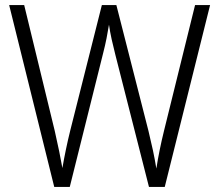

<svg xmlns="http://www.w3.org/2000/svg" viewBox="-20 -734 860 754"><path d="M805 -714 627 0H565L433 -519Q425 -550 418.5 -579.5Q412 -609 408 -637Q404 -612 398.5 -584Q393 -556 385 -525L254 0H193L16 -714H75L195 -220Q205 -176 212.5 -139.5Q220 -103 225 -74Q231 -109 239 -147.5Q247 -186 256 -222L380 -714H437L563 -220Q573 -179 580.5 -144Q588 -109 594 -72Q605 -143 624 -220L746 -714Z"/></svg>

Font: Noto Sans Lao SemiCondensed Light
Style: Regular
Weight: 300
Width: 4
Designer: Monotype Design Team
Foundry: Monotype Imaging Inc.
Version: Version 2.003; ttfautohint (v1.8.4.7-5d5b)